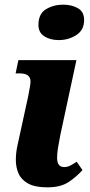

<svg xmlns="http://www.w3.org/2000/svg" viewBox="-20 -794 386 824"><path d="M232 -622Q196 -622 170.5 -638Q145 -654 145 -687Q145 -735 177.5 -754.5Q210 -774 251 -774Q287 -774 314 -759Q341 -744 341 -708Q341 -665 307.5 -643.5Q274 -622 232 -622ZM183 10Q130 10 100.5 -6.5Q71 -23 59.5 -49.5Q48 -76 48 -107Q48 -138 55 -170L101 -381Q105 -403 108 -419Q111 -435 111 -444Q111 -479 65 -479H47L59 -536H308L239 -215Q233 -185 229 -160Q225 -135 225 -117Q225 -77 255 -77Q269 -77 281 -83Q293 -89 309 -100L334 -64Q308 -35 274 -12.5Q240 10 183 10Z"/></svg>

Font: Noto Serif ExtraBold
Style: Italic
Weight: 800
Italic angle: -12°
Designer: Monotype Design Team
Foundry: Monotype Imaging Inc.
Version: Version 2.013